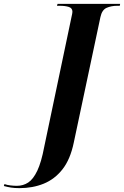

<svg xmlns="http://www.w3.org/2000/svg" viewBox="-170 -734 642 994"><path d="M-69 240Q-95 240 -113.5 237Q-132 234 -150 229L-147 219Q-133 224 -115.5 226Q-98 228 -83 228Q-50 228 -24 211Q2 194 23 150Q44 106 59 26L201 -650Q202 -655 203.5 -661.5Q205 -668 205 -673Q205 -692 186.5 -698Q168 -704 140 -704H125L128 -714H452L450 -704H437Q406 -704 382 -693.5Q358 -683 350 -646L212 4Q194 91 153.5 142.5Q113 194 56 217Q-1 240 -69 240Z"/></svg>

Font: Noto Serif Display SemiCondensed
Style: Bold Italic
Weight: 700
Width: 4
Italic angle: -12°
Designer: Monotype Design Team
Foundry: Monotype Imaging Inc.
Version: Version 2.009